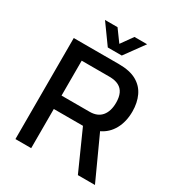

<svg xmlns="http://www.w3.org/2000/svg" viewBox="-202 -1000 1046 1129"><g transform="rotate(30 321.0 -435.0)"><path d="M73 0V-686H380Q454 -686 499.5 -660.5Q545 -635 566.5 -589Q588 -543 588 -484Q588 -415 560 -364Q532 -313 481 -289L613 0H497L378 -266H180V0ZM180 -357H370Q424 -357 451.5 -390Q479 -423 479 -481Q479 -518 467.5 -543Q456 -568 431.5 -581Q407 -594 368 -594H180ZM179 -870H264L345 -759L299 -758L379 -870H465L369 -738H274Z"/></g></svg>

Font: Archivo SemiCondensed Medium
Style: Regular
Weight: 500
Width: 4
Designer: Hector Gatti
Foundry: Omnibus-Type
Version: Version 2.001